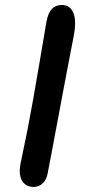

<svg xmlns="http://www.w3.org/2000/svg" viewBox="-20 -720 345 761"><path d="M113.8 21Q82 21 67.4 -3.7Q52.7 -28.3 62 -74.2Q66.9 -100.1 89.8 -210Q108.9 -307.1 136.2 -469.5Q163.6 -631.8 164.1 -633.8Q170.4 -668.5 185.3 -684.3Q200.2 -700.2 225.1 -700.2Q258.3 -700.2 271.2 -668Q284.2 -635.7 271 -570.8Q247.6 -452.1 212.4 -262.9Q177.2 -73.7 168.9 -33.2Q164.6 -7.8 149.4 6.6Q134.3 21 113.8 21Z"/></svg>

Font: Shantell Sans Bouncy
Style: Italic
Weight: 500
Italic angle: -11.31°
Designer: Stephen Nixon, Anya Danilova, Shantell Martin
Foundry: Arrow Type
Version: Version 1.006;[9816181b4]